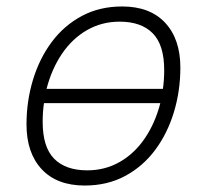

<svg xmlns="http://www.w3.org/2000/svg" viewBox="-20 -562 640 594"><path d="M242 12Q156 12 109 -38.5Q62 -89 62 -177Q62 -249 82 -315Q102 -381 140 -432Q178 -483 233 -512.5Q288 -542 358 -542Q444 -542 491 -491.5Q538 -441 538 -353Q538 -281 518 -215Q498 -149 460 -98Q422 -47 367 -17.5Q312 12 242 12ZM350 -495Q295 -495 249.5 -469Q204 -443 172 -396Q140 -349 124 -287H484Q488 -315 488 -345Q488 -423 452.5 -459Q417 -495 350 -495ZM250 -35Q305 -35 350.5 -61Q396 -87 428 -134Q460 -181 476 -243H116Q112 -215 112 -185Q112 -107 147.5 -71Q183 -35 250 -35Z"/></svg>

Font: Geist Mono ExtraLight
Style: Italic
Weight: 200
Italic angle: -12°
Monospace: yes
Designer: Basement.studio, Andrés Briganti, Mateo Zaragoza
Foundry: Basement.studio, Vercel, Andrés Briganti, Guido Ferreyra, Mateo Zaragoza
Version: Version 1.500; ttfautohint (v1.8.4.7-5d5b)